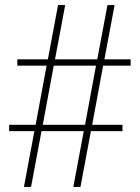

<svg xmlns="http://www.w3.org/2000/svg" viewBox="-20 -734 550 754"><path d="M74 0H102L143 -219H309L268 0H296L337 -219H461V-244H342L385 -476H493V-501H390L430 -714H402L362 -501H196L236 -714H208L168 -501H48V-476H163L120 -244H16V-219H115ZM148 -244 191 -476H357L314 -244Z"/></svg>

Font: Noto Serif Thai SemiCondensed Thin
Style: Regular
Weight: 100
Width: 4
Designer: Monotype Design Team
Foundry: Monotype Imaging Inc.
Version: Version 2.002